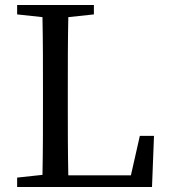

<svg xmlns="http://www.w3.org/2000/svg" viewBox="-20 -753 688 773"><path d="M543 -206 507 -47H255C253 -143 253 -238 253 -321V-394C253 -491 253 -588 255 -684L358 -695V-733H49V-695L151 -684C153 -589 153 -491 153 -393V-336C153 -243 153 -146 151 -49L49 -38V0H592L600 -206Z"/></svg>

Font: Noto Serif CJK JP Medium
Style: Regular
Weight: 500
Designer: Ryoko NISHIZUKA 西塚涼子 (kana & ideographs); Frank Grießhammer (Latin, Greek & Cyrillic); Wenlong ZHANG 张文龙 (bopomofo); San
Foundry: Adobe Systems Incorporated
Version: Version 1.000;PS 1;hotconv 16.6.53;makeotf.lib2.5.65590